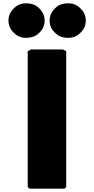

<svg xmlns="http://www.w3.org/2000/svg" viewBox="-20 -1130 568 1157"><path d="M359 -832H167L147 -822V-3L158 7H368L379 -3V-822ZM314 -1082 307 -1075C289 -1057 279 -1033 279 -1006C279 -979 289 -955 307 -937L314 -930C332 -912 356 -902 393 -902C420 -902 444 -912 462 -930L469 -937C487 -955 497 -979 497 -1006C497 -1033 487 -1057 469 -1075L462 -1082C444 -1100 420 -1110 393 -1110C356 -1110 332 -1100 314 -1082ZM66 -1082 59 -1075C41 -1057 31 -1033 31 -1006C31 -979 41 -955 59 -937L66 -930C84 -912 108 -902 135 -902C172 -902 196 -912 214 -930L221 -937C239 -955 249 -979 249 -1006C249 -1033 239 -1057 221 -1075L214 -1082C196 -1100 172 -1110 135 -1110C108 -1110 84 -1100 66 -1082Z"/></svg>

Font: Hussar Woodtype
Style: Ultra
Weight: 900
Foundry: Cannot Into Space Fonts
Version: Version 1.07